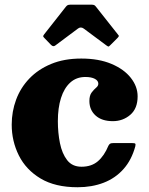

<svg xmlns="http://www.w3.org/2000/svg" viewBox="-20 -790 642 828"><path d="M200 -596.5Q209.5 -587 218 -593.5L316.5 -667Q328.5 -676 341.5 -666.5L439 -594Q445.5 -589.5 447.5 -589.2Q449.5 -589 455 -594.5L486.5 -626Q490.5 -630 492 -633.2Q493.5 -636.5 489.5 -640L393.5 -761.5Q389.5 -767 385 -768.5Q380.5 -770 370.5 -770H291Q280 -770 274.5 -768.8Q269 -767.5 264.5 -761.5L170.5 -642Q166 -636 166.2 -633.5Q166.5 -631 172 -625.5ZM30.5 -252.5Q30.5 -181.5 61.2 -119.8Q92 -58 155 -20.2Q218 17.5 314.5 17.5Q376.5 17.5 427 -2Q477.5 -21.5 512.5 -60.8Q547.5 -100 563.5 -159Q565.5 -168 563.2 -170.5Q561 -173 549.5 -173H469.5Q459 -173 455 -170.5Q451 -168 447.5 -161.5Q429.5 -118 402 -94.5Q374.5 -71 331.5 -71Q291.5 -71 269.5 -99.5Q247.5 -128 238.5 -172.8Q229.5 -217.5 229.5 -267.5Q229.5 -324.5 243 -367.2Q256.5 -410 283 -434Q309.5 -458 348 -458Q374 -458 389 -450Q404 -442 404 -429Q404 -419.5 394.2 -411.5Q384.5 -403.5 375 -390.8Q365.5 -378 365.5 -354.5Q365.5 -316 392.2 -291.8Q419 -267.5 466.5 -267.5Q510 -267.5 541.8 -294.8Q573.5 -322 573.5 -374.5Q573.5 -417 544.2 -454.2Q515 -491.5 460.5 -514.5Q406 -537.5 330.5 -537.5Q256.5 -537.5 200.5 -514.2Q144.5 -491 106.5 -451.2Q68.5 -411.5 49.5 -360.2Q30.5 -309 30.5 -252.5Z"/></svg>

Font: Besley ExtraBold
Style: Regular
Weight: 800
Designer: Owen Earl
Foundry: indestructible type*
Version: Version 2.001